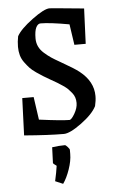

<svg xmlns="http://www.w3.org/2000/svg" viewBox="-58 -650 558 941"><g transform="rotate(-5 220.5 -179.5)"><path d="M238.8 8.8Q164.1 8.8 43.9 -1L50.8 -184.1H106.9L123 -71.8Q233.9 -57.1 272 -57.1Q281.7 -57.1 297.9 -84.7Q314 -112.3 314 -137.2Q314 -151.4 310.1 -163.8Q306.2 -176.3 296.9 -187.7Q287.6 -199.2 279.1 -207.8Q270.5 -216.3 254.4 -227.1Q238.3 -237.8 228.3 -243.9Q218.3 -250 198.2 -261.2Q174.8 -274.9 162.6 -282.2Q150.4 -289.6 129.9 -303.7Q109.4 -317.9 98.1 -330.1Q86.9 -342.3 74.7 -358.9Q62.5 -375.5 57.1 -394.8Q51.8 -414.1 51.8 -436Q51.8 -461.4 57.1 -487.8Q75.2 -521.5 135.5 -566.2Q195.8 -610.8 222.2 -610.8Q231 -610.8 391.1 -595.2L383.8 -421.9H328.1L313 -523.9Q217.8 -541 171.9 -541Q158.7 -541 149.9 -523.7Q141.1 -506.3 141.1 -469.2Q141.1 -448.2 149.4 -430.2Q157.7 -412.1 175.3 -396.5Q192.9 -380.9 209 -370.1Q225.1 -359.4 252 -344.2Q318.4 -306.6 342.3 -287.6Q409.2 -234.9 409.2 -163.1Q409.2 -140.1 402.8 -113.8Q383.8 -75.7 326.2 -33.4Q268.6 8.8 238.8 8.8ZM213.9 252 175.8 235.8Q185.5 192.9 189.9 161.1Q172.9 149.4 172.9 146L175.8 68.8Q209 64 238.8 64Q242.7 64 252 74.2Q261.2 84.5 261.2 88.9V108.9Q261.2 143.1 246.8 184.6Q232.4 226.1 213.9 252Z"/></g></svg>

Font: Grenze
Style: Regular
Weight: 400
Designer: Renata Polastri
Foundry: Omnibus-Type
Version: Version 1.002;PS 001.002;hotconv 1.0.88;makeotf.lib2.5.64775